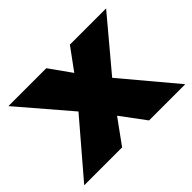

<svg xmlns="http://www.w3.org/2000/svg" viewBox="-103 -633 806 806"><g transform="rotate(-45 300.0 -230.0)"><path d="M375 -460H590L402 -236L600 0H385L304 -109L225 0H0L202 -236L10 -460H235L304 -363Z"/></g></svg>

Font: Jost* Black
Style: Regular
Weight: 900
Version: Version 3.7